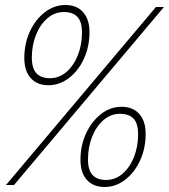

<svg xmlns="http://www.w3.org/2000/svg" viewBox="-20 -738 674 766"><path d="M173 -398Q128 -398 102.5 -426.5Q77 -455 77 -506Q77 -564 99 -612Q121 -660 158.5 -689Q196 -718 241 -718Q286 -718 311.5 -689.5Q337 -661 337 -610Q337 -552 315 -504Q293 -456 255.5 -427Q218 -398 173 -398ZM4 0 602 -710H634L36 0ZM179 -426Q216 -426 245 -451Q274 -476 290.5 -517.5Q307 -559 307 -608Q307 -652 288.5 -671Q270 -690 235 -690Q198 -690 169 -665Q140 -640 123.5 -598.5Q107 -557 107 -508Q107 -465 125.5 -445.5Q144 -426 179 -426ZM397 8Q352 8 326.5 -20.5Q301 -49 301 -100Q301 -158 323.5 -206Q346 -254 383 -283Q420 -312 465 -312Q510 -312 535.5 -283.5Q561 -255 561 -204Q561 -146 539 -98Q517 -50 479.5 -21Q442 8 397 8ZM403 -20Q440 -20 469 -45Q498 -70 514.5 -111.5Q531 -153 531 -202Q531 -246 512.5 -265Q494 -284 459 -284Q422 -284 393 -259Q364 -234 347.5 -192.5Q331 -151 331 -102Q331 -59 349.5 -39.5Q368 -20 403 -20Z"/></svg>

Font: Geist Mono Thin
Style: Italic
Weight: 100
Italic angle: -12°
Monospace: yes
Designer: Basement.studio, Andrés Briganti, Mateo Zaragoza
Foundry: Basement.studio, Vercel, Andrés Briganti, Guido Ferreyra, Mateo Zaragoza
Version: Version 1.500; ttfautohint (v1.8.4.7-5d5b)